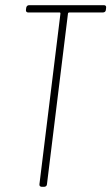

<svg xmlns="http://www.w3.org/2000/svg" viewBox="-20 -720 429 740"><path d="M381 -700H92C86 -700 82 -696 81 -690L80 -682C79 -676 83 -672 88 -672H210C212 -672 213 -670 213 -668L132 -10C131 -4 135 0 141 0H150C156 0 161 -4 161 -10L242 -668C242 -670 245 -672 246 -672H377C383 -672 388 -676 388 -682L389 -690C390 -696 387 -700 381 -700Z"/></svg>

Font: Barlow Condensed Thin
Style: Italic
Weight: 250
Width: 3
Italic angle: -7°
Designer: Jeremy Tribby
Foundry: Tribby Type
Version: Version 1.422;hotconv 1.0.109;makeotfexe 2.5.65596